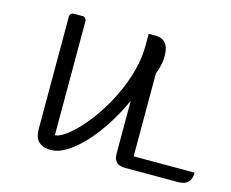

<svg xmlns="http://www.w3.org/2000/svg" viewBox="-101 -853 1208 1005"><g transform="rotate(15 503.5 -350.0)"><path d="M587 -347Q555 -275 513.5 -210.5Q472 -146 427 -97Q382 -48 336 -19Q290 10 250 10Q224 10 206.5 3Q189 -4 178.5 -16Q168 -28 164 -44.5Q160 -61 160 -80V-690Q160 -698 166 -704Q172 -710 180 -710H230Q238 -710 244 -704Q250 -698 250 -690V-70Q271 -70 304.5 -93.5Q338 -117 375.5 -157.5Q413 -198 450.5 -253.5Q488 -309 518.5 -373.5Q549 -438 568 -507.5Q587 -577 587 -647V-710H623Q698 -710 698 -619Q698 -592 692 -567Q686 -542 677 -519V-70H1007Q1007 -48 1001 -34.5Q995 -21 985 -13.5Q975 -6 962.5 -3Q950 0 937 0H648Q637 0 626 -2.5Q615 -5 606.5 -11.5Q598 -18 592.5 -29.5Q587 -41 587 -60V-347Z"/></g></svg>

Font: Warnes
Style: Regular
Weight: 400
Designer: Eduardo Rodriguez Tunni
Foundry: Eduardo Rodriguez Tunni
Version: Version 1.001